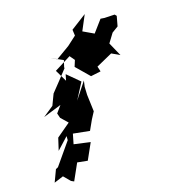

<svg xmlns="http://www.w3.org/2000/svg" viewBox="-193 -1033 1073 1218"><g transform="rotate(-20 343.0 -424.5)"><path d="M364 -660 347 -619 425 -528 492 -536 484 -571 594 -620 646 -590 605 -683 648 -741 691 -767 709 -832 699 -844 631 -846 606 -850 539 -774 470 -814 522 -912 415 -845 417 -805 354 -757 261 -702 213 -729 298 -683 284 -640V-633C244 -590 204 -547 164 -506L130 -435L57 -386L180 -423L142 -379L150 -347L191 -300L96 -233L70 -153L149 -224L147 -197L30 -57L14 -50L-23 28L40 8L78 53L96 63L155 -44L222 -31L280 -136L173 -160L192 -225L300 -204L336 -268L365 -313L361 -425L364 -479L373 -518L289 -412L356 -517L278 -595L266 -555L227 -636L340 -694Z"/></g></svg>

Font: Hussar Lance
Style: ExBdObl
Weight: 700
Foundry: Cannot Into Space Fonts, PlusOne Fonts
Version: Version 2.270